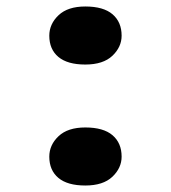

<svg xmlns="http://www.w3.org/2000/svg" viewBox="-20 -561 527 592"><path d="M243 11Q188 11 160 -12.5Q132 -36 132 -78Q132 -114 160.5 -141Q189 -168 243 -168Q299 -168 327 -144Q355 -120 355 -78Q355 -43 326.5 -16Q298 11 243 11ZM243 -362Q188 -362 160 -385.5Q132 -409 132 -451Q132 -487 160.5 -514Q189 -541 243 -541Q299 -541 327 -517Q355 -493 355 -451Q355 -416 326.5 -389Q298 -362 243 -362Z"/></svg>

Font: Lexend Peta
Style: Bold
Weight: 700
Designer: Bonnie Shaver-Troup, Thomas Jockin
Foundry: Lexend
Version: Version 1.007